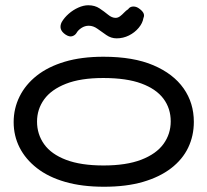

<svg xmlns="http://www.w3.org/2000/svg" viewBox="-20 -696 790 731"><path d="M376 15Q292 15 228 -3.5Q164 -22 120.5 -56Q77 -90 54.5 -134.5Q32 -179 32 -231Q32 -283 54.5 -328.5Q77 -374 120 -408Q163 -442 226.5 -461Q290 -480 374 -480Q488 -480 564 -447.5Q640 -415 679 -359.5Q718 -304 718 -232Q718 -179 696.5 -134Q675 -89 631.5 -55.5Q588 -22 524.5 -3.5Q461 15 376 15ZM374 -66Q461 -66 518 -88Q575 -110 602.5 -148Q630 -186 630 -234Q630 -283 602.5 -320Q575 -357 518.5 -378Q462 -399 373 -399Q287 -399 231 -377Q175 -355 148 -317.5Q121 -280 121 -233Q121 -185 148 -147Q175 -109 231.5 -87.5Q288 -66 374 -66ZM316 -676Q341 -676 359 -664Q377 -652 391.5 -640Q406 -628 420 -628Q429 -628 437 -634Q445 -640 452.5 -648Q460 -656 468 -661Q474 -670 485 -671Q496 -672 506 -666Q520 -657 525.5 -647.5Q531 -638 526 -627Q523 -608 508 -590Q493 -572 471 -561Q449 -550 424 -550Q403 -550 385 -562.5Q367 -575 351 -586.5Q335 -598 318 -598Q303 -598 290 -589.5Q277 -581 271 -570Q265 -561 254.5 -558Q244 -555 230 -564Q215 -574 211.5 -586Q208 -598 215 -612Q225 -629 241.5 -643.5Q258 -658 278 -667Q298 -676 316 -676Z"/></svg>

Font: Fredoka Expanded
Style: Regular
Weight: 400
Width: 7
Designer: Ben Nathan
Foundry: Milena B. Brandão, Ben Nathan
Version: Version 2.001